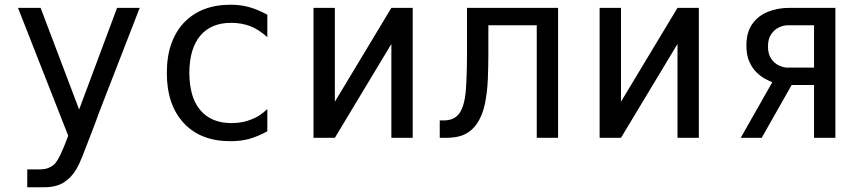

<svg xmlns="http://www.w3.org/2000/svg" viewBox="-20 -580 3652 808"><path d="M94.7 132.8H147.9Q169.9 132.8 185.1 126.2Q200.2 119.6 210 109.9Q220.7 98.6 234.1 71.3Q247.6 43.9 267.1 -8.8L55.7 -546.9H150.9L313 -119.1L472.7 -546.9H567.9L423.8 -175.8Q410.2 -140.6 403.3 -123Q396.5 -105.5 392.3 -94.2Q388.2 -83 383.1 -68.4Q377.9 -53.7 366.7 -25.4Q341.3 42 327.1 77.1Q313 112.3 301.3 131.8Q279.8 168.5 247.8 188.2Q215.8 208 167 208H94.7Z M949.7 14.2Q824.2 14.2 753.4 -62Q682.1 -138.7 682.1 -272.9Q682.1 -342.8 700.9 -395.5Q719.7 -448.2 753.9 -484.4Q826.2 -560.1 950.2 -560.1Q994.6 -560.1 1029.3 -549.8Q1064.9 -540 1105 -518.1V-423.8Q1067.9 -456.5 1033.7 -469.7Q996.6 -483.9 952.6 -483.9Q867.7 -483.9 822.3 -429.2Q776.9 -374 776.9 -273.4Q776.9 -226.6 787.4 -186.5Q797.9 -146.5 822.3 -117.2Q868.7 -62 954.1 -62Q978.5 -62 998.8 -65.9Q1019 -69.8 1036.1 -76.7Q1058.1 -85 1074 -95.9Q1089.8 -106.9 1105 -121.1V-27.8Q1088.4 -18.1 1068.8 -9.8Q1049.3 -1.5 1030.8 3.9Q1013.7 8.8 993.4 11.5Q973.1 14.2 949.7 14.2Z M1299.3 -546.9H1389.2V-151.9L1627 -546.9H1716.8V0H1627V-395L1389.2 0H1299.3Z M1830.6 -73.2H1847.7Q1891.6 -73.2 1913.1 -103Q1934.6 -132.8 1940.4 -199.2Q1942.4 -224.6 1943.8 -267.1Q1945.3 -309.6 1945.3 -352.5V-546.9H2328.6V0H2238.8V-473.6H2035.2V-354Q2035.2 -301.8 2033 -246.8Q2030.8 -191.9 2020.5 -142.3Q2010.3 -92.8 1985.4 -57.1Q1965.3 -28.8 1935.3 -14.4Q1905.3 0 1857.4 0H1830.6Z M2503.4 -546.9H2593.3V-151.9L2831.1 -546.9H2920.9V0H2831.1V-395L2593.3 0H2503.4Z M3230 -233.9Q3217.8 -238.8 3199.5 -248.5Q3181.2 -258.3 3163.3 -275.9Q3145.5 -293.5 3133.3 -320.8Q3121.1 -348.1 3121.1 -388.2Q3121.1 -444.3 3146 -479.2Q3170.9 -514.2 3211.9 -530.5Q3252.9 -546.9 3301.8 -546.9H3495.6V0H3405.8V-222.2H3311.5L3185.5 0H3097.2ZM3405.8 -295.4V-473.6H3294.9Q3276.9 -473.6 3257.6 -464.4Q3238.3 -455.1 3225.1 -435.5Q3211.9 -416 3211.9 -384.3Q3211.9 -353 3225.1 -333.5Q3238.3 -314 3257.6 -304.7Q3276.9 -295.4 3294.4 -295.4Z"/></svg>

Font: Vazir Code Hack
Style: Code-Hack
Weight: 400
Foundry: DejaVu fonts team - Redesigned by Saber Rastikerdar
Version: Version 1.1.2